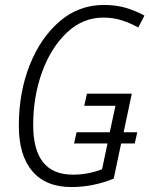

<svg xmlns="http://www.w3.org/2000/svg" viewBox="-20 -745 603 775"><path d="M268 10Q314 10 357 1Q400 -8 439 -24L469 -166H524L534 -211H479L512 -367H331L320 -318H446L423 -211H289L279 -166H414L392 -62Q367 -52 337 -46Q307 -40 274 -40Q114 -40 114 -240Q114 -356 150 -454.5Q186 -553 250 -613.5Q314 -674 397 -674Q437 -674 471.5 -663Q506 -652 538 -634L563 -682Q529 -701 489 -713Q449 -725 399 -725Q298 -725 221 -659Q144 -593 100 -482.5Q56 -372 56 -237Q56 -118 110.5 -54Q165 10 268 10Z"/></svg>

Font: Noto Sans Display SemiCondensed Light
Style: Italic
Weight: 300
Width: 4
Italic angle: -12°
Designer: Monotype Design Team
Foundry: Monotype Imaging Inc.
Version: Version 1.900